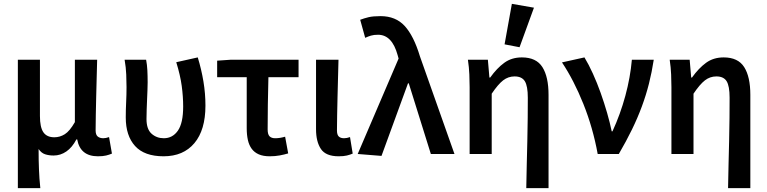

<svg xmlns="http://www.w3.org/2000/svg" viewBox="-20 -802 3996 1000"><path d="M73 178V-491H188V-198Q188 -139 206 -113Q224 -87 263 -87Q292 -87 317.5 -103Q343 -119 370 -166V-491H486Q485 -445 483.5 -395.5Q482 -346 481 -298Q480 -250 479 -205Q478 -160 478 -123Q478 -100 489 -91Q500 -82 518 -82Q524 -82 532 -83.5Q540 -85 548 -88L563 -2Q549 4 532.5 8Q516 12 490 12Q398 12 382 -76H378Q356 -34 325.5 -13Q295 8 259 8Q235 8 215 1.5Q195 -5 181 -26Q181 6 181.5 31.5Q182 57 183 80.5Q184 104 185.5 127.5Q187 151 190 178Z M832 12Q732 12 683.5 -41.5Q635 -95 635 -190Q635 -230 637 -269.5Q639 -309 639 -348Q639 -377 637.5 -414Q636 -451 629 -491H741Q746 -465 747.5 -436Q749 -407 749 -373Q749 -355 748 -332Q747 -309 746 -283.5Q745 -258 744 -232Q743 -206 743 -182Q743 -129 769.5 -105.5Q796 -82 833 -82Q879 -82 906.5 -121.5Q934 -161 934 -247Q934 -299 926.5 -354.5Q919 -410 898 -478L1010 -503Q1029 -441 1039.5 -378Q1050 -315 1050 -252Q1050 -125 992.5 -56.5Q935 12 832 12Z M1385 12Q1351 12 1328 2Q1305 -8 1291 -27Q1277 -46 1271 -73Q1265 -100 1265 -134V-400H1111V-486L1183 -491H1535V-400H1378Q1376 -326 1375 -256.5Q1374 -187 1374 -128Q1374 -102 1384 -92Q1394 -82 1413 -82Q1426 -82 1438.5 -84Q1451 -86 1465 -90L1481 -3Q1461 3 1437 7.5Q1413 12 1385 12Z M1744 12Q1677 12 1651.5 -26Q1626 -64 1626 -129V-491H1743Q1742 -445 1740.5 -395.5Q1739 -346 1738 -298Q1737 -250 1736 -205Q1735 -160 1735 -123Q1735 -100 1744.5 -91Q1754 -82 1772 -82Q1786 -82 1803 -88L1817 -2Q1803 4 1786.5 8Q1770 12 1744 12Z M1967 10 1843 0 2056 -497 2051 -515Q2022 -621 1949 -621Q1927 -621 1912 -616.5Q1897 -612 1882 -605L1856 -699Q1877 -707 1900 -712.5Q1923 -718 1962 -718Q2041 -718 2088 -666.5Q2135 -615 2167 -509L2347 0H2224L2109 -368H2105Z M2721 178Q2722 119 2723.5 56Q2725 -7 2726.5 -68.5Q2728 -130 2728.5 -187.5Q2729 -245 2729 -293Q2729 -354 2713.5 -379Q2698 -404 2660 -404Q2627 -404 2600.5 -383.5Q2574 -363 2541 -314V0H2426V-348Q2426 -377 2424.5 -414Q2423 -451 2417 -491H2521L2529 -398H2533Q2568 -447 2606.5 -475Q2645 -503 2698 -503Q2773 -503 2805 -452.5Q2837 -402 2837 -308V178ZM2608 -571 2646 -782 2761 -762 2686 -556Z M3093 0Q3068 -137 3018.5 -260.5Q2969 -384 2907 -477L3024 -503Q3046 -467 3068 -418.5Q3090 -370 3108.5 -318Q3127 -266 3142 -214Q3157 -162 3166 -118H3170Q3211 -207 3237 -303Q3263 -399 3271 -491H3385Q3375 -426 3360 -366.5Q3345 -307 3323 -247.5Q3301 -188 3271.5 -127.5Q3242 -67 3203 0Z M3772 178Q3773 119 3774.5 56Q3776 -7 3777.5 -68.5Q3779 -130 3779.5 -187.5Q3780 -245 3780 -293Q3780 -354 3764.5 -379Q3749 -404 3711 -404Q3678 -404 3651.5 -383.5Q3625 -363 3592 -314V0H3477V-348Q3477 -377 3475.5 -414Q3474 -451 3468 -491H3572L3580 -398H3584Q3619 -447 3657.5 -475Q3696 -503 3749 -503Q3824 -503 3856 -452.5Q3888 -402 3888 -308V178Z"/></svg>

Font: TT Toshiba Sans Medium
Style: Regular
Weight: 500
Designer: Paul D. Hunt
Foundry: Toshiba Corporation
Version: Version 2.020;PS 2.000;hotconv 1.0.86;makeotf.lib2.5.63406